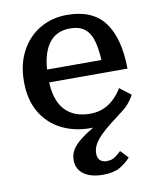

<svg xmlns="http://www.w3.org/2000/svg" viewBox="-88 -616 765 930"><g transform="rotate(-10 295.0 -151.5)"><path d="M422 -37 423 -5Q402 3 377.5 7.5Q353 12 324 12Q243 12 179.5 -20.5Q116 -53 80 -115Q44 -177 44 -265Q44 -350 77.5 -413.5Q111 -477 170 -512.5Q229 -548 306 -548Q367 -548 412.5 -529Q458 -510 487.5 -471.5Q517 -433 532.5 -375.5Q548 -318 549 -241H119V-304H458L433 -280Q431 -336 423.5 -375Q416 -414 401 -437Q386 -460 363 -470.5Q340 -481 307 -481Q274 -481 247.5 -468.5Q221 -456 202 -429.5Q183 -403 173 -362Q163 -321 163 -264Q163 -208 175 -168.5Q187 -129 210 -104.5Q233 -80 264 -68.5Q295 -57 333 -57Q373 -57 403 -71Q433 -85 455 -107Q477 -129 492 -155L547 -113Q535 -90 518 -70.5Q501 -51 474 -32Q445 -10 418.5 11Q392 32 371.5 52.5Q351 73 339.5 94Q328 115 328 137Q328 160 340 171.5Q352 183 373 183Q398 183 415 170.5Q432 158 444 146L480 184Q456 211 425 228Q394 245 343 245Q306 245 277 234.5Q248 224 231.5 203Q215 182 215 152Q215 125 226.5 104Q238 83 262.5 62Q287 41 327 17Q367 -7 422 -37Z"/></g></svg>

Font: Roboto Serif Medium
Style: Regular
Weight: 500
Designer: Greg Gazdowicz
Foundry: Commercial Type
Version: Version 1.008